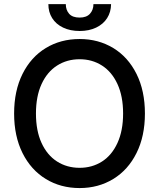

<svg xmlns="http://www.w3.org/2000/svg" viewBox="-20 -907 775 936"><path d="M368.2 9.8Q275.9 9.8 203.4 -34.4Q130.9 -78.6 89.8 -160.9Q48.8 -243.2 48.8 -353.5Q48.8 -464.4 89.8 -546.6Q130.9 -628.9 203.4 -672.9Q275.9 -716.8 368.2 -716.8Q459.5 -716.8 532 -672.9Q604.5 -628.9 645.5 -546.6Q686.5 -464.4 686.5 -353.5Q686.5 -243.2 645.5 -160.9Q604.5 -78.6 532 -34.4Q459.5 9.8 368.2 9.8ZM368.2 -618.2Q306.6 -618.2 258.3 -587.4Q210 -556.6 182.6 -497.1Q155.3 -437.5 155.3 -353.5Q155.3 -269.5 182.6 -210Q210 -150.4 258.3 -119.6Q306.6 -88.9 368.2 -88.9Q429.2 -88.9 477.3 -119.6Q525.4 -150.4 552.7 -210.2Q580.1 -270 580.1 -353.5Q580.1 -437.5 552.7 -497.1Q525.4 -556.6 477.3 -587.4Q429.2 -618.2 368.2 -618.2ZM368.2 -755.9Q322.3 -755.9 287.6 -772.5Q252.9 -789.1 234.4 -818.6Q215.8 -848.1 215.8 -886.7H300.8Q300.8 -858.4 317.1 -839.8Q333.5 -821.3 368.2 -821.3Q401.9 -821.3 418.7 -840.1Q435.5 -858.9 435.5 -886.7H521.5Q521 -848.1 502.2 -818.6Q483.4 -789.1 448.7 -772.5Q414.1 -755.9 368.2 -755.9Z"/></svg>

Font: Pretendard Medium
Style: Regular
Weight: 500
Designer: Base glyphs from Inter by Rasmus Andersson; Hangeul glyphs from Noto Sans CJK(Source Han Sans) by Jang Soo-young and Kan
Foundry: Kil Hyung-jin
Version: Version 1.309